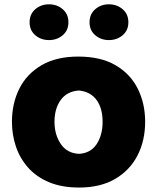

<svg xmlns="http://www.w3.org/2000/svg" viewBox="-20 -843 718 879"><path d="M342.3 15.6Q262.7 15.6 204.6 -8.8Q146.5 -33.2 108.9 -75.4Q71.3 -117.7 53 -171.9Q34.7 -226.1 34.7 -285.2Q34.7 -370.1 68.8 -437.7Q103 -505.4 170.7 -544.7Q238.3 -584 338.4 -584Q441.4 -584 509.3 -544.2Q577.1 -504.4 610.8 -436.8Q644.5 -369.1 644.5 -285.2Q644.5 -199.2 609.4 -131.1Q574.2 -63 506.8 -23.7Q439.5 15.6 342.3 15.6ZM341.3 -138.7Q395 -141.6 422.4 -183.1Q449.7 -224.6 449.7 -285.2Q449.7 -348.1 421.9 -385.7Q394 -423.3 341.3 -428.7Q286.6 -424.8 258.1 -385.5Q229.5 -346.2 229.5 -285.2Q229.5 -226.6 258.1 -184.1Q286.6 -141.6 341.3 -138.7ZM389.9 -741.1Q389.9 -778.2 415.9 -800.7Q442 -823.3 478.5 -823.3Q515.6 -823.3 541.6 -800.7Q567.7 -778.2 567.7 -741.1Q567.7 -704.1 541.6 -681.8Q515.6 -659.5 478.5 -659.5Q442 -659.5 415.9 -681.8Q389.9 -704.1 389.9 -741.1ZM115.5 -741.1Q115.5 -778.2 141.5 -800.7Q167.6 -823.3 204.1 -823.3Q241.2 -823.3 267.2 -800.7Q293.3 -778.2 293.3 -741.1Q293.3 -704.1 267.2 -681.8Q241.2 -659.5 204.1 -659.5Q167.6 -659.5 141.5 -681.8Q115.5 -704.1 115.5 -741.1Z"/></svg>

Font: Pinar-DS4-FD ExtraBold
Style: Regular
Weight: 800
Designer: Amin Abedi
Version: Version 3.000